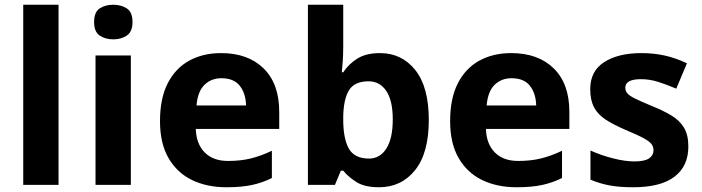

<svg xmlns="http://www.w3.org/2000/svg" viewBox="-20 -780 2962 810"><path d="M227 0H78V-760H227Z M458 -760Q491 -760 515 -744.5Q539 -729 539 -687Q539 -646 515 -630Q491 -614 458 -614Q424 -614 400.5 -630Q377 -646 377 -687Q377 -729 400.5 -744.5Q424 -760 458 -760ZM532 -546V0H383V-546Z M913 -556Q1026 -556 1092 -491.5Q1158 -427 1158 -308V-236H806Q808 -173 843.5 -137Q879 -101 942 -101Q995 -101 1038 -111.5Q1081 -122 1127 -144V-29Q1087 -9 1042.5 0.5Q998 10 935 10Q853 10 790 -20.5Q727 -51 691 -113Q655 -175 655 -269Q655 -365 687.5 -428.5Q720 -492 778 -524Q836 -556 913 -556ZM914 -450Q871 -450 842.5 -422Q814 -394 809 -335H1018Q1017 -385 992 -417.5Q967 -450 914 -450Z M1428 -760V-583Q1428 -552 1426 -522Q1424 -492 1422 -475H1428Q1450 -509 1487 -532.5Q1524 -556 1583 -556Q1675 -556 1732 -484.5Q1789 -413 1789 -274Q1789 -134 1731 -62Q1673 10 1579 10Q1519 10 1484.5 -11.5Q1450 -33 1428 -60H1418L1393 0H1279V-760ZM1535 -437Q1477 -437 1453.5 -401Q1430 -365 1428 -291V-275Q1428 -196 1451.5 -153.5Q1475 -111 1537 -111Q1583 -111 1610 -153.5Q1637 -196 1637 -276Q1637 -356 1609.5 -396.5Q1582 -437 1535 -437Z M2137 -556Q2250 -556 2316 -491.5Q2382 -427 2382 -308V-236H2030Q2032 -173 2067.5 -137Q2103 -101 2166 -101Q2219 -101 2262 -111.5Q2305 -122 2351 -144V-29Q2311 -9 2266.5 0.5Q2222 10 2159 10Q2077 10 2014 -20.5Q1951 -51 1915 -113Q1879 -175 1879 -269Q1879 -365 1911.5 -428.5Q1944 -492 2002 -524Q2060 -556 2137 -556ZM2138 -450Q2095 -450 2066.5 -422Q2038 -394 2033 -335H2242Q2241 -385 2216 -417.5Q2191 -450 2138 -450Z M2884 -162Q2884 -79 2825.5 -34.5Q2767 10 2651 10Q2594 10 2553 2.5Q2512 -5 2471 -22V-145Q2515 -125 2566 -112Q2617 -99 2656 -99Q2700 -99 2718.5 -112Q2737 -125 2737 -146Q2737 -160 2729.5 -171Q2722 -182 2697 -196Q2672 -210 2619 -232Q2568 -254 2535 -275.5Q2502 -297 2486 -327.5Q2470 -358 2470 -404Q2470 -480 2529 -518Q2588 -556 2686 -556Q2737 -556 2783 -546Q2829 -536 2878 -513L2833 -406Q2793 -423 2757 -434.5Q2721 -446 2684 -446Q2618 -446 2618 -410Q2618 -397 2626.5 -386.5Q2635 -376 2659.5 -364Q2684 -352 2732 -332Q2779 -313 2813 -292.5Q2847 -272 2865.5 -241.5Q2884 -211 2884 -162Z"/></svg>

Font: Noto IKEA Simplified Chinese
Style: Bold
Weight: 700
Designer: Monotype Design Team
Foundry: Monotype Imaging Inc.
Version: Version 1.100